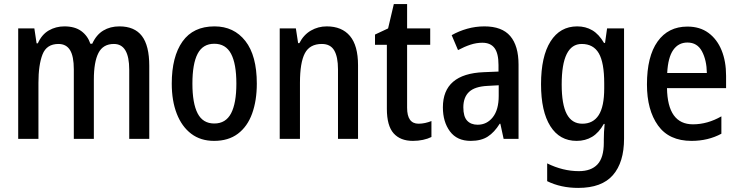

<svg xmlns="http://www.w3.org/2000/svg" viewBox="-20 -679 3611 939"><path d="M564 -550Q638 -550 674 -503Q710 -456 710 -357V0H612V-338Q612 -464 537 -464Q484 -464 461.5 -420Q439 -376 439 -290V0H341V-340Q341 -404 322.5 -434Q304 -464 266 -464Q208 -464 188 -413Q168 -362 168 -274V0H69V-540H148L159 -467H165Q184 -510 218.5 -530Q253 -550 295 -550Q346 -550 377.5 -527Q409 -504 422 -465H431Q451 -509 485 -529.5Q519 -550 564 -550Z M1236 -270Q1236 -187 1213 -123.5Q1190 -60 1143.5 -25Q1097 10 1027 10Q961 10 915 -25Q869 -60 844.5 -123Q820 -186 820 -270Q820 -402 872.5 -476Q925 -550 1029 -550Q1124 -550 1180 -478.5Q1236 -407 1236 -270ZM921 -270Q921 -174 946.5 -124.5Q972 -75 1028 -75Q1084 -75 1110 -124.5Q1136 -174 1136 -270Q1136 -367 1110 -416Q1084 -465 1028 -465Q972 -465 946.5 -416Q921 -367 921 -270Z M1578 -550Q1652 -550 1691.5 -503Q1731 -456 1731 -360V0H1633V-340Q1633 -401 1614.5 -432.5Q1596 -464 1554 -464Q1495 -464 1471 -418.5Q1447 -373 1447 -274V0H1348V-540H1427L1438 -468H1444Q1465 -509 1500.5 -529.5Q1536 -550 1578 -550Z M2027 -74Q2043 -74 2059 -77.5Q2075 -81 2090 -87V-9Q2072 0 2048.5 5Q2025 10 1999 10Q1938 10 1905 -27Q1872 -64 1872 -147V-460H1814V-510L1878 -540L1906 -659H1971V-540H2084V-460H1971V-152Q1971 -74 2027 -74Z M2349 -550Q2435 -550 2475.5 -502.5Q2516 -455 2516 -363V0H2443L2427 -74H2424Q2398 -32 2365.5 -11Q2333 10 2282 10Q2215 10 2180.5 -36.5Q2146 -83 2146 -154Q2146 -318 2346 -326L2418 -329V-361Q2418 -418 2398.5 -444Q2379 -470 2339 -470Q2310 -470 2281 -460.5Q2252 -451 2220 -434L2189 -507Q2224 -527 2265 -538.5Q2306 -550 2349 -550ZM2365 -259Q2302 -256 2274 -229.5Q2246 -203 2246 -154Q2246 -109 2264.5 -89Q2283 -69 2316 -69Q2361 -69 2390 -105.5Q2419 -142 2419 -210V-262Z M2803 -550Q2844 -550 2876.5 -531Q2909 -512 2934 -469H2939L2949 -540H3032V-1Q3032 115 2977.5 177.5Q2923 240 2808 240Q2723 240 2656 207V120Q2733 158 2811 158Q2871 158 2902 125Q2933 92 2933 19V4Q2933 -12 2934 -33.5Q2935 -55 2937 -73H2933Q2909 -30 2876 -10Q2843 10 2800 10Q2717 10 2671.5 -62Q2626 -134 2626 -267Q2626 -403 2672.5 -476.5Q2719 -550 2803 -550ZM2825 -464Q2727 -464 2727 -266Q2727 -168 2752 -121Q2777 -74 2828 -74Q2881 -74 2908 -116Q2935 -158 2935 -247V-271Q2935 -373 2908.5 -418.5Q2882 -464 2825 -464Z M3342 -549Q3403 -549 3445 -518Q3487 -487 3509 -433Q3531 -379 3531 -308V-248H3242Q3245 -71 3369 -71Q3440 -71 3508 -110V-25Q3443 10 3362 10Q3252 10 3198 -65.5Q3144 -141 3144 -266Q3144 -403 3196 -476Q3248 -549 3342 -549ZM3342 -471Q3298 -471 3272.5 -434.5Q3247 -398 3243 -322H3437Q3436 -385 3413 -428Q3390 -471 3342 -471Z"/></svg>

Font: Noto Sans Telugu Condensed Medium
Style: Regular
Weight: 500
Width: 3
Designer: Jelle Bosma - Monotype Design Team
Foundry: Monotype Imaging Inc.
Version: Version 2.005; ttfautohint (v1.8.4.7-5d5b)